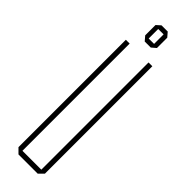

<svg xmlns="http://www.w3.org/2000/svg" viewBox="-292 -857 856 856"><g transform="rotate(45 136.5 -429.0)"><path d="M76 0 53 -23V-700H77V-24H196V-700H220V-23L197 0ZM118 -754 100 -775V-840L120 -858H159L177 -837V-772L156 -754ZM121 -836V-776H155V-836Z"/></g></svg>

Font: Foldit Thin Thin
Style: Regular
Weight: 250
Version: Version 1.003